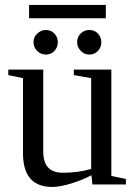

<svg xmlns="http://www.w3.org/2000/svg" viewBox="-20 -737 540 767"><path d="M152.8 -130.9Q152.8 -46.9 231 -46.9Q291.5 -46.9 344.2 -62V-424.8L274.9 -437V-459H424.8V-34.2L482.9 -22V0H349.1L345.2 -37.1Q310.5 -18.1 265.1 -4.2Q219.7 9.8 189 9.8Q71.8 9.8 71.8 -125V-424.8L13.2 -437V-459H152.8ZM384.8 -568.4Q384.8 -547.9 371.1 -533.4Q357.4 -519 336.9 -519Q316.4 -519 302.2 -534.2Q288.1 -549.3 288.1 -568.4Q288.1 -588.9 302.2 -603Q316.4 -617.2 336.9 -617.2Q357.4 -617.2 371.1 -603Q384.8 -588.9 384.8 -568.4ZM210.9 -568.4Q210.9 -547.9 197.3 -533.4Q183.6 -519 163.1 -519Q143.1 -519 128.4 -533.7Q113.8 -548.3 113.8 -568.4Q113.8 -588.9 128.9 -603Q144 -617.2 163.1 -617.2Q183.6 -617.2 197.3 -603Q210.9 -588.9 210.9 -568.4ZM96.2 -664.1V-717.3H402.8V-664.1Z"/></svg>

Font: Tinos
Style: Regular
Weight: 400
Designer: Steve Matteson
Foundry: Monotype Imaging Inc.
Version: Version 1.23